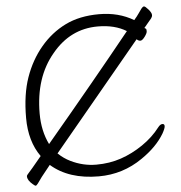

<svg xmlns="http://www.w3.org/2000/svg" viewBox="-53 -776 809 857"><g transform="rotate(-5 351.5 -347.5)"><path d="M538 -622Q486 -654 410 -654Q287 -654 204 -553Q118 -451 118 -289Q118 -211 148 -150Q372 -416 538 -622ZM357 13Q223 13 143 -57L103 -7Q89 13 82.5 21.5Q76 30 72.5 30Q69 30 60 22Q37 3 37 -15Q37 -20 45.5 -28.5Q54 -37 106 -100Q56 -170 56 -275Q56 -380 82.5 -455.5Q109 -531 157 -588Q205 -645 269 -676.5Q333 -708 420.5 -708Q508 -708 575 -668Q589 -684 597 -696Q605 -708 611.5 -716.5Q618 -725 623.5 -725Q629 -725 642.5 -709.5Q656 -694 656 -684Q656 -676 650.5 -669Q645 -662 617 -629Q623 -626 624.5 -624Q626 -622 626 -613.5Q626 -605 614.5 -589.5Q603 -574 594.5 -574Q586 -574 578 -582L378 -341Q254 -191 182 -105Q207 -81 236 -67Q291 -40 350.5 -40Q410 -40 461.5 -57.5Q513 -75 560.5 -107.5Q608 -140 640 -182Q650 -195 659.5 -195Q669 -195 669 -185Q669 -175 656 -152Q622 -95 553 -48Q465 13 357 13Z"/></g></svg>

Font: ToneOZ-Pinyin-WenKai-Light
Style: Light
Weight: 300
Designer: Fontworks Inc.
Foundry: ToneOZ
Version: Version 0.240331